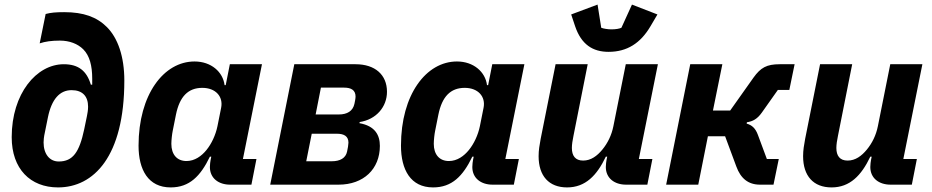

<svg xmlns="http://www.w3.org/2000/svg" viewBox="-20 -805 4063 837"><path d="M233 12C388 12 522 -122 522 -454C522 -558 494 -639 446 -687C402 -731 344 -752 260 -752C224 -752 201 -750 179 -744L153 -616C177 -624 205 -628 241 -628C283 -628 319 -614 343 -590C371 -562 382 -518 382 -462V-436H376C358 -496 322 -525 258 -525C139 -525 31 -397 31 -207C31 -69 112 12 233 12ZM236 -101C196 -101 170 -134 170 -184C170 -197 172 -209 173 -215L189 -294C205 -372 240 -412 292 -412C340 -412 364 -385 364 -340C364 -324 361 -310 359 -299L347 -241C326 -142 298 -101 236 -101Z M1076 0 1098 -112H1039L1122 -525H982L964 -434H959C952 -491 901 -537 828 -537C694 -537 584 -393 584 -170C584 -65 626 12 724 12C806 12 854 -37 895 -122H901L898 -107C897 -102 895 -88 895 -77C895 -28 933 0 983 0ZM793 -103C752 -103 727 -131 727 -178C727 -194 730 -221 733 -235L747 -305C763 -384 800 -422 862 -422C920 -422 954 -384 944 -335L928 -255C920 -216 902 -178 880 -151C859 -125 829 -103 793 -103Z M1158 0H1456C1565 0 1636 -68 1636 -169C1636 -216 1615 -256 1547 -268L1548 -273C1620 -284 1667 -339 1667 -405C1667 -479 1615 -525 1530 -525H1263ZM1315 -102 1339 -222H1449C1480 -222 1499 -211 1499 -183C1499 -175 1496 -157 1493 -144C1487 -116 1463 -102 1426 -102ZM1356 -306 1379 -423H1480C1511 -423 1530 -412 1530 -384C1530 -376 1527 -361 1525 -352C1518 -321 1494 -306 1457 -306Z M2220 0 2242 -112H2183L2266 -525H2126L2108 -434H2103C2096 -491 2045 -537 1972 -537C1838 -537 1728 -393 1728 -170C1728 -65 1770 12 1868 12C1950 12 1998 -37 2039 -122H2045L2042 -107C2041 -102 2039 -88 2039 -77C2039 -28 2077 0 2127 0ZM1937 -103C1896 -103 1871 -131 1871 -178C1871 -194 1874 -221 1877 -235L1891 -305C1907 -384 1944 -422 2006 -422C2064 -422 2098 -384 2088 -335L2072 -255C2064 -216 2046 -178 2024 -151C2003 -125 1973 -103 1937 -103Z M2633 -579C2713 -579 2772 -616 2816 -691L2846 -742L2735 -785L2689 -684C2681 -680 2664 -677 2646 -677C2630 -677 2611 -680 2601 -684L2585 -785L2470 -742L2487 -691C2514 -611 2564 -579 2633 -579ZM2402 -525 2337 -200C2332 -173 2328 -150 2328 -124C2328 -38 2373 12 2452 12C2532 12 2582 -40 2621 -122H2627L2624 -107C2623 -102 2621 -88 2621 -77C2621 -28 2659 0 2709 0H2802L2824 -112H2765L2848 -525H2708L2654 -255C2646 -215 2629 -181 2606 -153C2583 -125 2556 -105 2522 -105C2488 -105 2473 -126 2473 -160C2473 -175 2476 -194 2480 -213L2542 -525Z M2884 0H3024L3066 -211H3141L3190 -79C3209 -27 3242 0 3293 0H3352L3375 -112H3323L3284 -217C3273 -247 3257 -260 3235 -266L3236 -272C3262 -276 3281 -286 3301 -314L3371 -413H3421L3444 -525H3379C3322 -525 3296 -510 3265 -467L3163 -323H3088L3129 -525H2989Z M3555 -525 3490 -200C3485 -173 3481 -150 3481 -124C3481 -38 3526 12 3605 12C3685 12 3735 -40 3774 -122H3780L3777 -107C3776 -102 3774 -88 3774 -77C3774 -28 3812 0 3862 0H3955L3977 -112H3918L4001 -525H3861L3807 -255C3799 -215 3782 -181 3759 -153C3736 -125 3709 -105 3675 -105C3641 -105 3626 -126 3626 -160C3626 -175 3629 -194 3633 -213L3695 -525Z"/></svg>

Font: LVC Sans
Style: Bold Italic
Weight: 700
Italic angle: -11.31°
Designer: Mike Abbink, Paul van der Laan, Pieter van Rosmalen
Foundry: Bold Monday
Version: Version 3.0